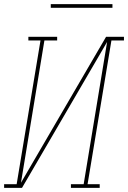

<svg xmlns="http://www.w3.org/2000/svg" viewBox="-57 -914 623 934"><path d="M-37 0V-18H24L140 -717H81V-735H221V-717H159L45 -25L459 -735H546V-717H485L369 -18H428V0H288V-18H350L464 -710L50 0ZM190 -876V-894H490V-876Z"/></svg>

Font: Iosevka Curly Slab ThObl
Style: Regular
Weight: 100
Italic angle: -9°
Monospace: yes
Designer: Belleve Invis
Foundry: Belleve Invis
Version: Version 11.0.0; ttfautohint (v1.8.3)